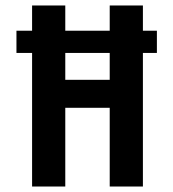

<svg xmlns="http://www.w3.org/2000/svg" viewBox="-20 -680 632 700"><path d="M97 0V-487H40V-568H97V-660H218V-568H380V-660H501V-568H552V-487H501V0H380V-287H218V0ZM218 -389H380V-487H218Z"/></svg>

Font: Bricolage Grotesque 12pt Condensed SemiBold
Style: Regular
Weight: 600
Width: 3
Designer: Mathieu Triay
Foundry: Atelier Triay
Version: Version 1.001; ttfautohint (v1.8.4.7-5d5b);gftools[0.9.33.de